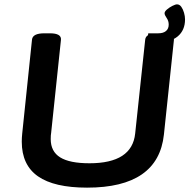

<svg xmlns="http://www.w3.org/2000/svg" viewBox="-20 -855 870 882"><path d="M380 7Q229 7 154.5 -45Q80 -97 80 -204Q80 -222 82 -241L127 -673Q130 -702 184 -702H209Q263 -702 260 -672L215 -245Q213 -235 213 -216Q213 -159 256.5 -132Q300 -105 391 -105Q587 -105 601 -242L647 -673Q650 -702 703 -702H728Q782 -702 779 -672L733 -237Q707 7 380 7ZM656 -660 661 -702H707Q730 -702 742.5 -712.5Q755 -723 755 -742Q755 -759 745.5 -772.5Q736 -786 736 -794Q736 -802 747 -811.5Q758 -821 772 -828Q786 -835 793 -835Q805 -835 813 -823.5Q821 -812 825.5 -796Q830 -780 830 -766Q830 -716 796.5 -688Q763 -660 702 -660Z"/></svg>

Font: Asap Expanded Expanded SemiBold
Style: Italic
Weight: 600
Width: 7
Italic angle: -6°
Designer: Pablo Cosgaya
Foundry: Omnibus-Type
Version: Version 3.001; ttfautohint (v1.8.4.7-5d5b)